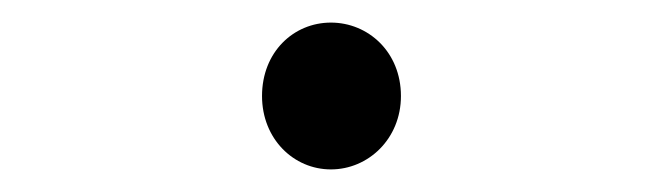

<svg xmlns="http://www.w3.org/2000/svg" viewBox="-20 -447 595 170"><path d="M273 -297C306 -297 335 -324 335 -362C335 -401 306 -427 273 -427C240 -427 212 -401 212 -362C212 -324 240 -297 273 -297Z"/></svg>

Font: Source Han Sans JP Normal
Style: Regular
Weight: 350
Designer: Ryoko NISHIZUKA 西塚涼子 (kana, bopomofo & ideographs); Paul D. Hunt (Latin, Greek & Cyrillic); Sandoll Communications 산돌커뮤니
Foundry: Adobe
Version: Version 2.002;hotconv 1.0.116;makeotfexe 2.5.65601